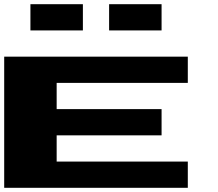

<svg xmlns="http://www.w3.org/2000/svg" viewBox="-20 -1020 1040 915"><path d="M125 -875V-1000H375V-875ZM500 -875V-1000H750V-875ZM0 -125V-750H875V-625H250V-500H750V-375H250V-250H875V-125Z"/></svg>

Font: Press Start 2P
Style: Regular
Weight: 400
Designer: CodeMan38
Foundry: CodeMan38
Version: Version 3.000